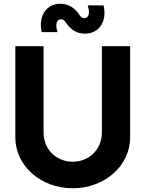

<svg xmlns="http://www.w3.org/2000/svg" viewBox="-20 -997 778 1027"><path d="M434 -817C510 -817 554 -882 534 -968H449C463 -928 455 -900 431 -900C419 -900 411 -906 404 -919C382 -952 348 -977 302 -977C231 -977 183 -914 203 -825H288C274 -865 283 -894 306 -894C317 -894 325 -888 333 -875C362 -834 394 -817 434 -817ZM369 10C541 10 676 -111 676 -262V-750H525V-289C525 -197 456 -132 369 -132C282 -132 213 -197 213 -289V-750H62V-262C62 -111 197 10 369 10Z"/></svg>

Font: Oakes Bold
Style: Regular
Weight: 700
Designer: Samuel Oakes
Foundry: Samuel Oakes
Version: Version 1.003;PS 001.003;hotconv 1.0.88;makeotf.lib2.5.64775